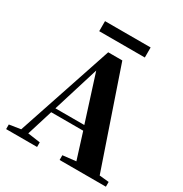

<svg xmlns="http://www.w3.org/2000/svg" viewBox="-204 -1068 1170 1225"><g transform="rotate(30 380.5 -456.0)"><path d="M216 -838H552V-912H216ZM325 -611 433 -272H220ZM408 0H749V-35L679 -42L437 -750H333L98 -47L14 -34V0H242V-34L150 -47L209 -237H445L505 -46L408 -35Z"/></g></svg>

Font: GenKiMin2 TW H
Style: Regular
Weight: 900
Version: Version 2.100;PS 2.1;hotconv 16.6.51;makeotf.lib2.5.65220 DE